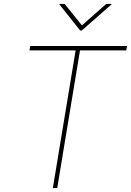

<svg xmlns="http://www.w3.org/2000/svg" viewBox="-20 -963 670 983"><path d="M130.9 -705.1 134.8 -727.5H630.4L626.5 -705.1H389.6L272.9 0H250.5L367.2 -705.1ZM311 -942.9 399.4 -833 523.9 -942.9H551.3L550.8 -940.4L398.4 -806.6H390.6L284.2 -940.4L284.7 -942.9Z"/></svg>

Font: Inter 16pt Thin
Style: Italic
Weight: 250
Italic angle: -9.3988°
Version: Version 4.001;git-66647c0bb